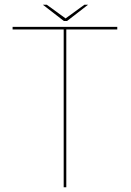

<svg xmlns="http://www.w3.org/2000/svg" viewBox="-20 -788 552 808"><path d="M248 0H259V-664H473.5V-675H33V-664H248ZM249 -699.5H262L350.5 -768H335L256 -710.5L177 -768H160.5Z"/></svg>

Font: Anybody UltraCondensed Thin Thin
Style: Regular
Weight: 250
Version: Version 1.111